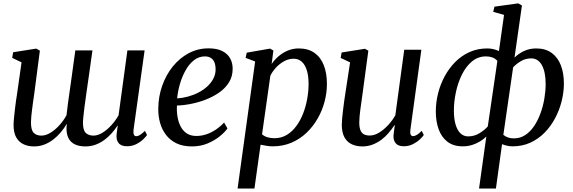

<svg xmlns="http://www.w3.org/2000/svg" viewBox="-20 -836 3313 1110"><path d="M177 -286.5Q174.5 -270 171.5 -249Q168.5 -228 165.8 -206Q163 -184 161 -164Q159 -144 159 -129Q159 -84 175 -68Q191 -52 219.5 -52Q244.5 -52 271.8 -68.5Q299 -85 323.2 -111.8Q347.5 -138.5 364.5 -170Q368 -203 373 -239.5Q378 -276 383 -310.5Q389 -349.5 394.2 -389.8Q399.5 -430 405 -469Q410.5 -508 415.5 -544.5H514.5Q503.5 -466.5 494.8 -404.8Q486 -343 479.2 -296Q472.5 -249 468.2 -215.5Q464 -182 461.8 -160.5Q459.5 -139 459.5 -128.5Q459.5 -84 475.5 -68Q491.5 -52 520 -52Q545.5 -52 572.2 -68.5Q599 -85 623.5 -111.8Q648 -138.5 665.5 -169.5L716.5 -544.5H816L752 -86Q750 -67 754 -57.8Q758 -48.5 767.5 -48.5Q777.5 -48.5 789.2 -55.8Q801 -63 818 -79.5L830 -55.5Q824 -46 808 -30.5Q792 -15 768 -2.8Q744 9.5 714 9.5Q679.5 9.5 664.8 -10Q650 -29.5 654.5 -63.5L661 -112Q645 -87.5 625.2 -65.2Q605.5 -43 582 -26Q558.5 -9 531.5 0.8Q504.5 10.5 473.5 10.5Q438.5 10.5 413.8 -1Q389 -12.5 376.2 -36.8Q363.5 -61 364.5 -99L366.5 -120.5Q351 -94.5 331.5 -71.2Q312 -48 288 -29.5Q264 -11 236.2 -0.2Q208.5 10.5 176 10.5Q143 10.5 116.5 -1.8Q90 -14 74.2 -41Q58.5 -68 58.5 -113Q58.5 -129 60.8 -152.5Q63 -176 66 -202Q69 -228 72.2 -251.2Q75.5 -274.5 78 -289L104.5 -475.5L50.5 -501.5L56 -534L189.5 -555L210.5 -543Z M1295 -93.5Q1281 -73 1251.5 -48.8Q1222 -24.5 1180.8 -7Q1139.5 10.5 1089.5 10.5Q1037 10.5 1000 -7.5Q963 -25.5 939.5 -56.5Q916 -87.5 905.2 -126.5Q894.5 -165.5 895 -207Q895.5 -277.5 917.8 -340.5Q940 -403.5 979.2 -452Q1018.5 -500.5 1071.2 -528.5Q1124 -556.5 1186 -556.5Q1233.5 -556.5 1264.2 -541.2Q1295 -526 1310 -499.5Q1325 -473 1325 -439.5Q1325.5 -394.5 1303.8 -359.8Q1282 -325 1246 -300.2Q1210 -275.5 1167 -259.2Q1124 -243 1080.8 -234.8Q1037.5 -226.5 1003 -226Q1001 -193.5 1006 -162.2Q1011 -131 1024 -105.5Q1037 -80 1059.5 -65Q1082 -50 1115 -50Q1145 -50 1173.2 -59.5Q1201.5 -69 1227.5 -86.5Q1253.5 -104 1275.5 -127.5ZM1165 -510Q1129.5 -510 1101.2 -487.8Q1073 -465.5 1052.8 -429.2Q1032.5 -393 1020.2 -350.5Q1008 -308 1004 -267Q1034.5 -269 1066.2 -277.5Q1098 -286 1126.8 -300.8Q1155.5 -315.5 1178 -336Q1200.5 -356.5 1213.8 -382Q1227 -407.5 1226.5 -437Q1226 -473.5 1210 -491.8Q1194 -510 1165 -510Z M1353.5 254 1455 -480.5 1400 -501.5 1406.5 -531.5 1541 -555 1560.5 -544 1550.5 -466Q1566.5 -490 1590.2 -510.5Q1614 -531 1643.5 -543.5Q1673 -556 1707 -556Q1761.5 -556 1797.8 -530.5Q1834 -505 1852 -458.8Q1870 -412.5 1870 -350.5Q1870 -300 1856.5 -248.5Q1843 -197 1816.5 -150.8Q1790 -104.5 1752 -68.2Q1714 -32 1664.8 -11Q1615.5 10 1556.5 10Q1539.5 10 1521.2 7Q1503 4 1486.5 0.5L1451 254ZM1495 -59.5Q1508 -48 1526.2 -42.5Q1544.5 -37 1566.5 -37Q1606 -37 1637.8 -56Q1669.5 -75 1693.2 -107.5Q1717 -140 1732.8 -180.8Q1748.5 -221.5 1756.2 -265.5Q1764 -309.5 1764 -351Q1764 -396.5 1754 -429Q1744 -461.5 1724.8 -479Q1705.5 -496.5 1677.5 -496.5Q1649 -496.5 1622.5 -482Q1596 -467.5 1575.5 -445Q1555 -422.5 1543 -398.5Z M2074 10.5Q2041 10.5 2014.2 -1.8Q1987.5 -14 1972 -41Q1956.5 -68 1956 -113Q1956 -129 1958 -151Q1960 -173 1963 -197.8Q1966 -222.5 1969.2 -246.5Q1972.5 -270.5 1975.5 -289.5L2004 -475.5L1949.5 -501L1955 -532.5L2090 -554L2109.5 -543L2075 -287Q2072.5 -267 2069.2 -245.2Q2066 -223.5 2063.2 -202.5Q2060.5 -181.5 2058.8 -162.8Q2057 -144 2057 -129Q2057 -99.5 2064 -82.8Q2071 -66 2084.5 -59.2Q2098 -52.5 2117.5 -52.5Q2144 -52.5 2171.2 -69Q2198.5 -85.5 2223.2 -112Q2248 -138.5 2265.5 -169.5L2317 -548.5H2416L2352.5 -85.5Q2350 -67.5 2354.2 -58.2Q2358.5 -49 2367.5 -49Q2377.5 -49 2389.5 -56Q2401.5 -63 2418 -79.5L2430 -55.5Q2424 -46 2407.8 -30.5Q2391.5 -15 2367.5 -2.8Q2343.5 9.5 2314.5 9.5Q2282.5 9.5 2268 -7.5Q2253.5 -24.5 2255 -51Q2255 -54 2255.8 -60.8Q2256.5 -67.5 2257.8 -76.8Q2259 -86 2260.2 -95.5Q2261.5 -105 2262.5 -112L2261 -113Q2245.5 -89.5 2226.5 -67.2Q2207.5 -45 2184 -27.5Q2160.5 -10 2133.2 0.2Q2106 10.5 2074 10.5Z M2749.5 254 2791.5 -46.5Q2777.5 -32.5 2756.8 -19.5Q2736 -6.5 2710.2 1.8Q2684.5 10 2655.5 10Q2601 10 2566.5 -16.8Q2532 -43.5 2515.8 -89Q2499.5 -134.5 2499.5 -191Q2499.5 -243.5 2512.5 -295.8Q2525.5 -348 2550.8 -394.8Q2576 -441.5 2612.2 -478Q2648.5 -514.5 2695 -535.2Q2741.5 -556 2797 -556Q2815 -556 2832 -552Q2849 -548 2864.5 -541L2894 -750L2831.5 -767.5L2838.5 -797.5L2976 -816.5L2997.5 -804.5L2954.5 -503Q2976.5 -525 3008.5 -540.5Q3040.5 -556 3080 -556Q3134 -556 3169.5 -530Q3205 -504 3222.5 -458.2Q3240 -412.5 3240 -353.5Q3240 -303 3227 -251Q3214 -199 3189.2 -152.5Q3164.5 -106 3128.5 -69.2Q3092.5 -32.5 3046 -11.2Q2999.5 10 2943.5 10Q2927.5 10 2911.8 6.5Q2896 3 2882.5 -2.5L2847 254ZM2800 -105 2855.5 -484Q2843 -498 2826.2 -504Q2809.5 -510 2789.5 -510Q2743.5 -510 2708.5 -480.8Q2673.5 -451.5 2650.2 -404.2Q2627 -357 2615.5 -302.2Q2604 -247.5 2604 -195.5Q2604 -149.5 2613.8 -116.2Q2623.5 -83 2642 -65.2Q2660.5 -47.5 2686.5 -47.5Q2722.5 -47.5 2752.5 -66.2Q2782.5 -85 2800 -105ZM2946.5 -446.5 2890 -56.5Q2902.5 -46 2917.5 -41Q2932.5 -36 2951 -36Q2987.5 -36 3017 -55.5Q3046.5 -75 3068.5 -108.2Q3090.5 -141.5 3105.2 -182.2Q3120 -223 3127.2 -266.5Q3134.5 -310 3134.5 -349.5Q3134.5 -420 3112.8 -459.2Q3091 -498.5 3051 -498.5Q3019 -498.5 2992 -482.8Q2965 -467 2946.5 -446.5Z"/></svg>

Font: Merriweather 48pt
Style: Italic
Weight: 400
Italic angle: -7.8°
Version: Version 2.101